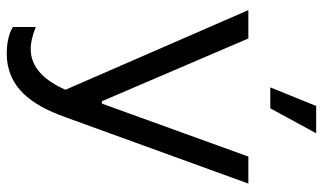

<svg xmlns="http://www.w3.org/2000/svg" viewBox="-214 -547 957 569"><g transform="rotate(90 264.5 -262.5)"><path d="M301 -585 375 -721H294L239 -585ZM138 196C239 196 291 123 327 23L524 -520H444L287 -86H280L94 -520H10L246 22C219 83 181 125 125 125C106 125 85 120 60 110V178C85 193 118 196 138 196Z"/></g></svg>

Font: Fixel Display Regular
Style: Regular
Weight: 400
Designer: AlfaBravo + MacPaw
Foundry: Kyrylo Tkachov, Marchela Mozhyna, Serhii Makarenko, Maria Weinstein, Zakhar Kryvoshyya
Version: Version 1.211